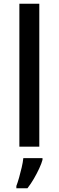

<svg xmlns="http://www.w3.org/2000/svg" viewBox="-20 -780 312 1021"><path d="M189 0H83V-760H189ZM206 70Q201 89 188.5 116Q176 143 160 170.5Q144 198 126 221H67V209Q74 191 81.5 164.5Q89 138 95.5 110Q102 82 104 61H206Z"/></svg>

Font: Noto Sans Hebrew Medium
Style: Regular
Weight: 500
Designer: Monotype Design Team
Foundry: Monotype Imaging Inc.
Version: Version 2.003